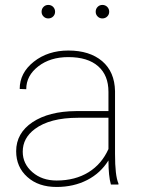

<svg xmlns="http://www.w3.org/2000/svg" viewBox="-20 -741 568 771"><path d="M455.6 0C455.6 0 455.6 -4.4 455.6 -4.4C455.6 -4.4 455.6 -4.4 455.6 -4.4C446.3 -25.4 441.9 -64.5 441.9 -122.6C441.9 -122.6 441.9 -375 441.9 -375C441.9 -375 441.9 -375 441.9 -375C440.9 -426.8 423.8 -466.8 390.1 -495.6C356.4 -523.9 311.5 -538.1 254.4 -538.1C254.4 -538.1 254.4 -538.1 254.4 -538.1C199.7 -538.1 153.3 -522.9 115.7 -493.2C78.1 -463.4 59.1 -426.8 59.1 -383.8C59.1 -383.8 85.4 -382.8 85.4 -382.8C85.4 -382.8 85.4 -382.8 85.4 -382.8C85.4 -419.4 101.6 -449.7 133.8 -474.6C166 -499.5 206.1 -511.7 254.4 -511.7C254.4 -511.7 254.4 -511.7 254.4 -511.7C306.2 -511.7 346.2 -499.5 374 -475.1C401.9 -450.7 415.5 -416.5 415.5 -372.1C415.5 -372.1 415.5 -294.9 415.5 -294.9C415.5 -294.9 285.2 -294.9 285.2 -294.9C285.2 -294.9 285.2 -294.9 285.2 -294.9C212.4 -294.4 154.3 -279.3 110.8 -250.5C66.9 -221.2 44.9 -182.1 44.9 -133.8C44.9 -133.8 44.9 -133.8 44.9 -133.8C44.9 -91.3 60.1 -56.6 89.8 -30.3C119.6 -3.4 158.7 9.8 207.5 9.8C207.5 9.8 207.5 9.8 207.5 9.8C252.9 9.8 293.9 0.5 330.1 -18.1C366.2 -36.6 394.5 -63 415.5 -96.7C415.5 -96.7 415.5 -96.7 415.5 -96.7C415.5 -54.7 418.9 -22.5 425.3 0C425.3 0 455.6 0 455.6 0ZM207.5 -16.1C168 -16.1 135.7 -27.3 109.9 -49.8C84 -72.3 71.3 -99.6 71.3 -131.8C71.3 -131.8 71.3 -131.8 71.3 -131.8C71.3 -168.5 87.4 -198.7 120.1 -223.1C120.1 -223.1 120.1 -223.1 120.1 -223.1C160.2 -252.9 217.8 -268.1 293.5 -268.1C293.5 -268.1 415.5 -268.1 415.5 -268.1C415.5 -268.1 415.5 -142.6 415.5 -142.6C415.5 -142.6 415.5 -142.6 415.5 -142.6C397.5 -102.5 371.1 -71.3 335.4 -49.3C299.8 -27.3 256.8 -16.1 207.5 -16.1C207.5 -16.1 207.5 -16.1 207.5 -16.1ZM147 -693.8C147 -686.5 149.4 -680.2 154.8 -674.8C160.2 -669.4 166.5 -667 173.8 -667C181.2 -667 188 -669.4 193.4 -674.8C198.7 -680.2 201.2 -686.5 201.2 -693.8C201.2 -701.2 198.7 -708 193.4 -713.4C188 -718.8 181.2 -721.2 173.8 -721.2C166.5 -721.2 160.2 -718.8 154.8 -713.4C149.4 -708 147 -701.2 147 -693.8C147 -693.8 147 -693.8 147 -693.8ZM364.3 -693.8C364.3 -686.5 366.7 -680.2 372.1 -674.8C377.4 -669.4 383.8 -667 391.1 -667C398.4 -667 405.3 -669.4 410.6 -674.8C416 -680.2 418.5 -686.5 418.5 -693.8C418.5 -701.2 416 -708 410.6 -713.4C405.3 -718.8 398.4 -721.2 391.1 -721.2C383.8 -721.2 377.4 -718.8 372.1 -713.4C366.7 -708 364.3 -701.2 364.3 -693.8C364.3 -693.8 364.3 -693.8 364.3 -693.8Z"/></svg>

Font: WOX
Style: Regular
Weight: 500
Designer: Google
Foundry: ""
Version: ""